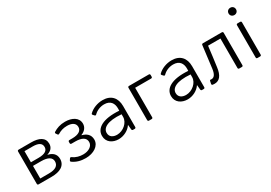

<svg xmlns="http://www.w3.org/2000/svg" viewBox="16 -1425 3111 2205"><g transform="rotate(-30 1572.0 -322.0)"><path d="M85.9 -444.3V-15.6C85.9 -5.9 91.8 0 101.6 0H273.4C386.7 0 461.9 -41 461.9 -130.9C461.9 -199.2 414.1 -231.4 360.4 -242.2V-245.1C408.2 -259.8 441.4 -291 441.4 -343.8C441.4 -425.8 372.1 -460 267.6 -460H101.6C91.8 -460 85.9 -454.1 85.9 -444.3ZM252 -263.7H151.4V-411.1H258.8C340.8 -411.1 376 -384.8 376 -337.9C376 -293 340.8 -263.7 252 -263.7ZM264.6 -48.8H151.4V-215.8H258.8C349.6 -215.8 396.5 -186.5 396.5 -134.8C396.5 -78.1 353.5 -48.8 264.6 -48.8Z M553.7 -39.1C605.5 -2 662.1 10.7 723.6 10.7C827.1 10.7 913.1 -43 913.1 -126C913.1 -193.4 867.2 -227.5 811.5 -241.2V-245.1C861.3 -264.6 891.6 -301.8 891.6 -349.6C891.6 -431.6 813.5 -471.7 722.7 -471.7C658.2 -471.7 609.4 -454.1 567.4 -427.7C558.6 -421.9 557.6 -414.1 563.5 -406.2L575.2 -388.7C581.1 -380.9 587.9 -378.9 596.7 -384.8C631.8 -406.2 668 -418.9 719.7 -418.9C781.2 -418.9 827.1 -394.5 827.1 -342.8C827.1 -293.9 784.2 -263.7 699.2 -263.7H662.1C652.3 -263.7 646.5 -257.8 646.5 -248V-231.4C646.5 -221.7 652.3 -215.8 662.1 -215.8H710.9C797.9 -215.8 847.7 -188.5 847.7 -131.8C847.7 -75.2 789.1 -41 718.8 -41C670.9 -41 627 -51.8 584 -82C576.2 -87.9 568.4 -86.9 562.5 -78.1L550.8 -60.5C545.9 -52.7 545.9 -44.9 553.7 -39.1Z M1219.7 -470.7C1150.4 -470.7 1081.1 -443.4 1038.1 -400.4C1031.2 -394.5 1032.2 -387.7 1039.1 -379.9L1053.7 -364.3C1060.5 -356.4 1068.4 -357.4 1075.2 -364.3C1108.4 -398.4 1159.2 -419.9 1211.9 -419.9C1294.9 -419.9 1328.1 -366.2 1327.1 -296.9L1326.2 -269.5C1113.3 -284.2 1009.8 -217.8 1009.8 -117.2C1009.8 -31.2 1081.1 11.7 1159.2 11.7C1226.6 11.7 1294.9 -23.4 1330.1 -76.2H1332L1337.9 -14.6C1338.9 -4.9 1344.7 0 1354.5 0H1376C1385.7 0 1391.6 -5.9 1391.6 -15.6V-293.9C1391.6 -401.4 1332 -470.7 1219.7 -470.7ZM1168 -42C1122.1 -42 1073.2 -62.5 1073.2 -120.1C1073.2 -184.6 1144.5 -235.4 1329.1 -220.7V-185.5C1329.1 -110.4 1250 -42 1168 -42Z M1549.8 -444.3V-15.6C1549.8 -5.9 1555.7 0 1565.4 0H1600.6C1610.4 0 1616.2 -5.9 1616.2 -15.6V-406.2H1828.1C1837.9 -406.2 1843.8 -412.1 1843.8 -421.9V-444.3C1843.8 -454.1 1837.9 -460 1828.1 -460H1565.4C1555.7 -460 1549.8 -454.1 1549.8 -444.3Z M2134.8 -470.7C2065.4 -470.7 1996.1 -443.4 1953.1 -400.4C1946.3 -394.5 1947.3 -387.7 1954.1 -379.9L1968.8 -364.3C1975.6 -356.4 1983.4 -357.4 1990.2 -364.3C2023.4 -398.4 2074.2 -419.9 2127 -419.9C2210 -419.9 2243.2 -366.2 2242.2 -296.9L2241.2 -269.5C2028.3 -284.2 1924.8 -217.8 1924.8 -117.2C1924.8 -31.2 1996.1 11.7 2074.2 11.7C2141.6 11.7 2210 -23.4 2245.1 -76.2H2247.1L2252.9 -14.6C2253.9 -4.9 2259.8 0 2269.5 0H2291C2300.8 0 2306.6 -5.9 2306.6 -15.6V-293.9C2306.6 -401.4 2247.1 -470.7 2134.8 -470.7ZM2083 -42C2037.1 -42 1988.3 -62.5 1988.3 -120.1C1988.3 -184.6 2059.6 -235.4 2244.1 -220.7V-185.5C2244.1 -110.4 2165 -42 2083 -42Z M2405.3 8.8C2413.1 9.8 2420.9 10.7 2430.7 10.7C2496.1 10.7 2536.1 -38.1 2548.8 -140.6C2561.5 -229.5 2572.3 -317.4 2583 -406.2H2747.1V-15.6C2747.1 -5.9 2752.9 0 2762.7 0H2796.9C2806.6 0 2812.5 -5.9 2812.5 -15.6V-444.3C2812.5 -454.1 2806.6 -460 2796.9 -460H2545.9C2536.1 -460 2530.3 -454.1 2529.3 -445.3L2493.2 -155.3C2484.4 -84 2460.9 -52.7 2424.8 -52.7C2420.9 -52.7 2418 -52.7 2414.1 -53.7C2407.2 -55.7 2402.3 -51.8 2400.4 -41L2393.6 -9.8C2391.6 0 2395.5 6.8 2405.3 8.8Z M3021.5 -559.6C3049.8 -559.6 3070.3 -580.1 3070.3 -607.4C3070.3 -635.7 3049.8 -656.2 3021.5 -656.2C2992.2 -656.2 2971.7 -635.7 2971.7 -607.4C2971.7 -580.1 2992.2 -559.6 3021.5 -559.6ZM2988.3 -443.4V-15.6C2988.3 -5.9 2994.1 0 3003.9 0H3039.1C3048.8 0 3054.7 -5.9 3054.7 -15.6V-443.4C3054.7 -453.1 3048.8 -459 3039.1 -459H3003.9C2994.1 -459 2988.3 -453.1 2988.3 -443.4Z"/></g></svg>

Font: Ed Sans Neue Light
Style: Regular
Weight: 300
Designer: Stephen Hutchings
Version: Version 1.004;PS 001.004;hotconv 1.0.88;makeotf.lib2.5.64775